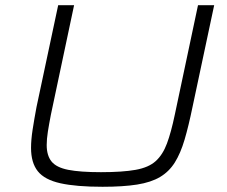

<svg xmlns="http://www.w3.org/2000/svg" viewBox="-20 -708 870 736"><path d="M373 8Q272 8 211.5 -5.5Q151 -19 125 -51.5Q99 -84 99 -141Q99 -172 105 -211Q111 -250 120 -298L203 -688H264L175 -268Q168 -232 163.5 -203.5Q159 -175 159 -152Q159 -112 177.5 -89Q196 -66 241.5 -57Q287 -48 367 -48Q450 -48 500 -57Q550 -66 577 -90.5Q604 -115 620 -158Q636 -201 650 -268L739 -688H801L718 -298Q703 -225 687.5 -172.5Q672 -120 650 -85Q628 -50 593.5 -29.5Q559 -9 505.5 -0.5Q452 8 373 8Z"/></svg>

Font: Saira Expanded Light
Style: Italic
Weight: 300
Width: 7
Italic angle: -12°
Designer: Hector Gatti with collaboration of the Omnibus-Type team
Foundry: Omnibus-Type
Version: Version 1.101